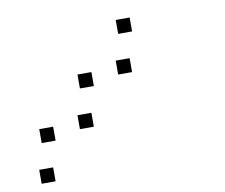

<svg xmlns="http://www.w3.org/2000/svg" viewBox="-64 -685 794 679"><g transform="rotate(-10 333.5 -345.5)"><path d="M83.3 -133.3V-83.3H33.3V-133.3ZM250 -300V-250H200V-300ZM108.3 -275V-225H58.3V-275ZM416.7 -466.7V-416.7H366.7V-466.7ZM275 -441.7V-391.7H225V-441.7ZM441.7 -608.3V-558.3H391.7V-608.3Z"/></g></svg>

Font: 0xA000-Boxes
Style: Boxes
Weight: 400
Version: Version 0.1